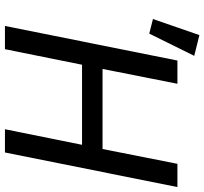

<svg xmlns="http://www.w3.org/2000/svg" viewBox="-45 -782 827 777"><g transform="rotate(90 368.5 -393.5)"><path d="M566 -312H242L179 0H85L225 -698H319L259 -395H583L643 -698H737L597 0H503ZM116 -584 57 -599 122 -787 206 -766Z"/></g></svg>

Font: IBM Plex Sans Text
Style: Italic
Weight: 450
Italic angle: -11°
Designer: Mike Abbink, Paul van der Laan, Pieter van Rosmalen
Foundry: Bold Monday
Version: Version 3.005